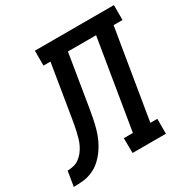

<svg xmlns="http://www.w3.org/2000/svg" viewBox="-222 -881 1004 1027"><g transform="rotate(-30 280.0 -367.5)"><path d="M-56 0 -41 -92Q-23 -92 -4 -96.5Q15 -101 31 -112.5Q47 -124 59.5 -140Q72 -156 80.5 -173.5Q89 -191 94.5 -209.5Q100 -228 104 -246Q108 -264 111.5 -282.5Q115 -301 118 -319L171 -643H128V-735H616V-643H561L470 -92H513V0H307L306 -92H362L453 -643H279L226 -319Q221 -291 215.5 -262.5Q210 -234 202 -205.5Q194 -177 181.5 -149.5Q169 -122 151 -96.5Q133 -71 110 -50.5Q87 -30 59 -18Q31 -6 2 -3Q-27 0 -56 0Z"/></g></svg>

Font: Iosevka Etoile Semibold
Style: Italic
Weight: 600
Italic angle: -9°
Designer: Belleve Invis
Foundry: Belleve Invis
Version: Version 22.1.2; ttfautohint (v1.8.4)